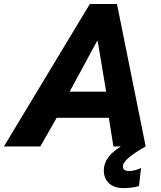

<svg xmlns="http://www.w3.org/2000/svg" viewBox="-69 -740 811 970"><path d="M384.8 -719.7H522L667 0H666Q615.7 28.8 583.7 54.7Q551.8 80.6 551.8 101.6Q551.8 111.8 559.6 117.9Q567.4 124 583 124Q598.6 124 616.5 118.9Q634.3 113.8 643.6 108.4L633.3 199.7Q618.7 205.1 595.5 207.8Q572.3 210.4 554.7 210.4Q508.8 210.4 482.2 186.3Q455.6 162.1 455.6 122.6Q455.6 108.4 458 98.1Q463.9 70.3 484.6 46.6Q505.4 22.9 541.5 0H503.9L481 -145H217.3L134.8 0H-49.3ZM467.3 -276.9 424.8 -531.7H420.9L282.7 -276.9Z"/></svg>

Font: Reddit Sans Chocolate ExBold
Style: Italic
Weight: 800
Italic angle: -11.25°
Designer: Stephen Hutchings
Version: Version 1.013